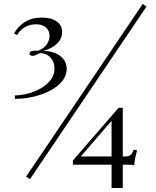

<svg xmlns="http://www.w3.org/2000/svg" viewBox="-20 -844 784 963"><path d="M50.8 0ZM129.9 55.2 110.8 42 695.8 -824.2 714.8 -811ZM291.5 -683.1Q291.5 -649.9 265.9 -625.2Q240.2 -600.6 198.2 -588.9Q229.5 -588.4 256.1 -577.9Q282.7 -567.4 298.6 -547.1Q314.5 -526.9 314.5 -499Q314.5 -454.6 275.9 -420.2Q237.3 -385.7 177 -366.9Q116.7 -348.1 54.7 -348.1V-365.2Q106 -366.7 151.9 -385Q197.8 -403.3 225.6 -433.3Q253.4 -463.4 253.4 -499Q253.4 -533.2 233.6 -554.9Q213.9 -576.7 180.7 -578.1Q184.1 -579.6 171.4 -573.2Q153.8 -564 144.5 -564Q128.4 -564 128.4 -576.2Q128.4 -585.4 139.6 -588.1Q150.9 -590.8 172.4 -589.8Q202.6 -602.5 215.6 -623Q228.5 -643.6 228.5 -664.1Q228.5 -690.4 210 -706.3Q191.4 -722.2 160.6 -722.2Q130.9 -722.2 106.2 -708.5Q81.5 -694.8 65.4 -668L50.3 -675.8Q68.8 -710.4 104 -733.2Q139.2 -755.9 190.4 -755.9Q236.3 -755.9 263.9 -736.8Q291.5 -717.8 291.5 -683.1ZM653.3 -15.1Q641.6 -18.1 615.7 -18.1H595.7V99.1H539.6V-18.1H345.7V-39.1L574.7 -303.2H595.7V-59.1H603.5Q619.1 -59.1 627.7 -62.7Q636.2 -66.4 640.6 -73Q645 -79.6 650.4 -92.8L667.5 -89.8Q655.3 -47.9 653.3 -15.1ZM539.6 -238.3 385.3 -59.1H539.6Z"/></svg>

Font: Playfair Display SC
Style: Regular
Weight: 400
Designer: Claus Eggers Sørensen
Foundry: Claus Eggers Sørensen
Version: Version 1.004;PS 001.004;hotconv 1.0.70;makeotf.lib2.5.58329